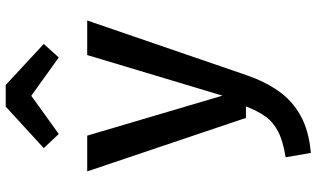

<svg xmlns="http://www.w3.org/2000/svg" viewBox="-233 -626 1081 655"><g transform="rotate(-90 307.5 -298.5)"><path d="M565.1 -541.5 378.5 2.1Q357.4 63.6 324.6 110.8Q291.8 157.9 240.5 186.4Q189.2 214.9 113.3 221.5L98.5 135.4Q153.3 126.7 185.9 110Q218.5 93.3 237.7 66.4Q256.9 39.5 271.8 0H232.8L50.3 -541.5H172.3L308.7 -80L447.2 -541.5ZM177.9 -638.5 129.7 -689.7 271.3 -819.5H345.1L485.1 -689.7L439 -638.5L308.2 -732.3Z"/></g></svg>

Font: Fira Code Medium
Style: Regular
Weight: 500
Designer: Carrois Corporate, Edenspiekermann AG, Nikita Prokopov
Foundry: Carrois Corporate, Edenspiekermann AG, Nikita Prokopov
Version: Version 6.002